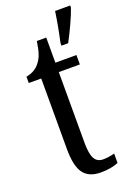

<svg xmlns="http://www.w3.org/2000/svg" viewBox="-148 -816 612 883"><g transform="rotate(-20 158.0 -375.0)"><path d="M76 -145V-490H15V-521Q59 -529 82 -560Q95 -576 102.5 -597.5Q110 -619 116 -659H162V-536H265V-490H162V-144Q162 -90 175 -66.5Q188 -43 217 -43Q244 -43 273 -51V-5Q237 10 187 10Q129 10 102.5 -25.5Q76 -61 76 -145ZM215 -613Q232 -689 242 -760H316V-750Q306 -720 286 -677Q266 -634 248 -600H215Z"/></g></svg>

Font: Noto Serif Cond
Style: Regular
Weight: 400
Width: 3
Designer: Monotype Design Team
Foundry: Monotype Imaging Inc.
Version: Version 1.001